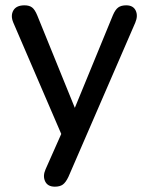

<svg xmlns="http://www.w3.org/2000/svg" viewBox="-20 -514 558 721"><path d="M186 187Q159 187 149.5 167Q140 147 151 122L210 -11L30 -429Q19 -455 30 -474.5Q41 -494 72 -494Q90 -494 100.5 -486Q111 -478 120 -456L261 -109L404 -457Q413 -478 424 -486Q435 -494 454 -494Q480 -494 489.5 -474.5Q499 -455 488 -429L237 150Q227 171 216 179Q205 187 186 187Z"/></svg>

Font: Chiron GoRound TC
Style: Regular
Weight: 400
Designer: Ryoko NISHIZUKA 西塚涼子 (kana, bopomofo & ideographs); Paul D. Hunt (Latin, Greek & Cyrillic); Sandoll Communications 산돌커뮤니
Foundry: Adobe
Version: Version 1.000;hotconv 1.1.1;makeotfexe 2.6.0